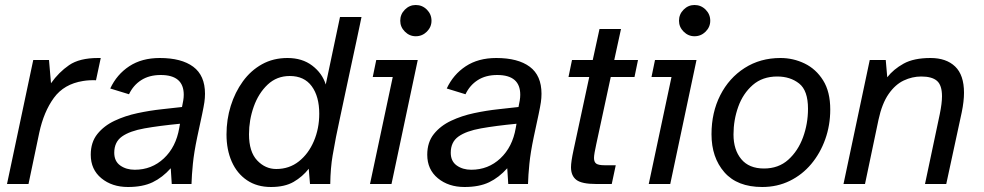

<svg xmlns="http://www.w3.org/2000/svg" viewBox="-20 -736 3936 768"><path d="M8 0 113 -496H176L184 -403Q215 -447 256.5 -475.5Q298 -504 372 -504H383L364 -415Q336 -416 312 -412Q236 -400 195.5 -344.5Q155 -289 137 -205L94 0Z M492 12Q428 12 385.5 -23Q343 -58 343 -117Q343 -167 369.5 -200Q396 -233 438.5 -253Q481 -273 530.5 -283.5Q580 -294 627 -299Q674 -304 708 -308Q711 -322 713 -334Q715 -346 715 -357Q715 -436 623 -436Q577 -436 545 -415.5Q513 -395 496 -359L421 -382Q447 -438 497 -471Q547 -504 619 -504Q706 -504 753 -469Q800 -434 800 -361Q800 -344 797.5 -327Q795 -310 788.5 -279Q782 -248 769 -188Q756 -126 751.5 -80.5Q747 -35 746 0H667L663 -63Q630 -26 590.5 -7Q551 12 492 12ZM519 -57Q587 -57 635.5 -102.5Q684 -148 697 -224L700 -241Q617 -233 558 -222.5Q499 -212 468 -190Q437 -168 437 -125Q437 -91 461 -74Q485 -57 519 -57Z M1064 12Q1008 12 968 -15Q928 -42 907 -89.5Q886 -137 886 -198Q886 -258 903 -312.5Q920 -367 951.5 -410.5Q983 -454 1028 -479Q1073 -504 1130 -504Q1189 -504 1229 -473.5Q1269 -443 1283 -398L1340 -668H1426Q1426 -668 1420.5 -641.5Q1415 -615 1405.5 -570.5Q1396 -526 1384.5 -473Q1373 -420 1361.5 -365.5Q1350 -311 1340 -264.5Q1330 -218 1324 -188Q1319 -163 1310.5 -114Q1302 -65 1301 0H1220L1215 -61Q1190 -29 1154.5 -8.5Q1119 12 1064 12ZM1085 -60Q1137 -60 1175.5 -90.5Q1214 -121 1235.5 -171.5Q1257 -222 1257 -281Q1257 -350 1227 -391Q1197 -432 1139 -432Q1087 -432 1050.5 -397.5Q1014 -363 995 -309.5Q976 -256 976 -199Q976 -129 1008.5 -94.5Q1041 -60 1085 -60Z M1643 -591Q1618 -591 1599.5 -609.5Q1581 -628 1581 -653Q1581 -679 1599.5 -697.5Q1618 -716 1643 -716Q1669 -716 1687.5 -697.5Q1706 -679 1706 -653Q1706 -628 1687.5 -609.5Q1669 -591 1643 -591ZM1460 0 1551 -428H1471L1485 -496H1651L1546 0Z M1838 12Q1774 12 1731.5 -23Q1689 -58 1689 -117Q1689 -167 1715.5 -200Q1742 -233 1784.5 -253Q1827 -273 1876.5 -283.5Q1926 -294 1973 -299Q2020 -304 2054 -308Q2057 -322 2059 -334Q2061 -346 2061 -357Q2061 -436 1969 -436Q1923 -436 1891 -415.5Q1859 -395 1842 -359L1767 -382Q1793 -438 1843 -471Q1893 -504 1965 -504Q2052 -504 2099 -469Q2146 -434 2146 -361Q2146 -344 2143.5 -327Q2141 -310 2134.5 -279Q2128 -248 2115 -188Q2102 -126 2097.5 -80.5Q2093 -35 2092 0H2013L2009 -63Q1976 -26 1936.5 -7Q1897 12 1838 12ZM1865 -57Q1933 -57 1981.5 -102.5Q2030 -148 2043 -224L2046 -241Q1963 -233 1904 -222.5Q1845 -212 1814 -190Q1783 -168 1783 -125Q1783 -91 1807 -74Q1831 -57 1865 -57Z M2365 0Q2307 0 2285.5 -16.5Q2264 -33 2264 -67Q2264 -89 2274 -135L2337 -428H2254L2268 -496H2351L2378 -620H2464L2437 -496H2532L2518 -428H2423L2365 -159Q2361 -141 2358.5 -126.5Q2356 -112 2356 -104Q2356 -88 2365 -81.5Q2374 -75 2399 -75H2443L2427 0Z M2758 -591Q2733 -591 2714.5 -609.5Q2696 -628 2696 -653Q2696 -679 2714.5 -697.5Q2733 -716 2758 -716Q2784 -716 2802.5 -697.5Q2821 -679 2821 -653Q2821 -628 2802.5 -609.5Q2784 -591 2758 -591ZM2575 0 2666 -428H2586L2600 -496H2766L2661 0Z M3029 12Q2929 12 2877.5 -47Q2826 -106 2826 -199Q2826 -286 2861 -355Q2896 -424 2958.5 -464Q3021 -504 3102 -504Q3153 -504 3198.5 -482Q3244 -460 3272.5 -414.5Q3301 -369 3301 -298Q3301 -235 3281 -179Q3261 -123 3225 -80Q3189 -37 3139 -12.5Q3089 12 3029 12ZM3036 -62Q3094 -62 3133 -97Q3172 -132 3192 -186.5Q3212 -241 3212 -301Q3212 -374 3176.5 -402Q3141 -430 3089 -430Q3030 -430 2991 -396Q2952 -362 2933 -309Q2914 -256 2914 -198Q2914 -137 2945 -99.5Q2976 -62 3036 -62Z M3354 0 3459 -496H3523L3529 -427Q3554 -459 3594.5 -481.5Q3635 -504 3702 -504Q3765 -504 3800.5 -470Q3836 -436 3836 -365Q3836 -331 3827 -287L3765 0H3680L3739 -279Q3748 -323 3748 -351Q3748 -395 3728 -412.5Q3708 -430 3665 -430Q3629 -430 3595 -414Q3561 -398 3534.5 -360Q3508 -322 3494 -257L3440 0Z"/></svg>

Font: Atkinson Hyperlegible
Style: Italic
Weight: 400
Italic angle: -12°
Designer: Elliott Scott, Megan Eiswerth, Linus Boman, Theodore Petrosky
Foundry: Braille Institute
Version: Version 1.006; ttfautohint (v1.8.3)